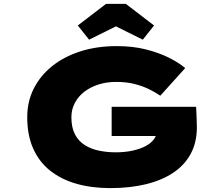

<svg xmlns="http://www.w3.org/2000/svg" viewBox="-20 -957 1149 987"><path d="M547 10Q451 10 372.5 -12.5Q294 -35 237.5 -80Q181 -125 150.5 -193.5Q120 -262 120 -355Q120 -435 153.5 -501.5Q187 -568 248 -617Q309 -666 393.5 -693Q478 -720 580 -720Q663 -720 730 -703Q797 -686 848 -660.5Q899 -635 932 -607L804 -465Q778 -483 745 -499Q712 -515 670.5 -525.5Q629 -536 577 -536Q528 -536 486 -522.5Q444 -509 413 -485Q382 -461 364.5 -427.5Q347 -394 347 -355Q347 -301 365.5 -266Q384 -231 416 -211Q448 -191 489 -182.5Q530 -174 575 -174Q622 -174 661 -182.5Q700 -191 728.5 -206Q757 -221 772.5 -243Q788 -265 788 -292V-314L817 -258H554V-408H988Q989 -393 990 -369.5Q991 -346 991.5 -326.5Q992 -307 992 -303Q992 -225 960.5 -166.5Q929 -108 870.5 -69Q812 -30 730 -10Q648 10 547 10ZM438 -753 380 -826 525 -937H627L772 -826L714 -753L561 -829H591Z"/></svg>

Font: Lexend Zetta Black
Style: Regular
Weight: 900
Designer: Bonnie Shaver-Troup, Thomas Jockin
Foundry: Lexend
Version: Version 1.007